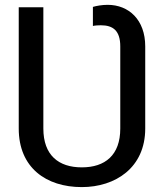

<svg xmlns="http://www.w3.org/2000/svg" viewBox="-20 -757 671 787"><path d="M315.3 9.9C453.1 9.9 575.3 -69.6 575.3 -230.1V-566.8C575.3 -676.1 507.8 -737.2 421.2 -737.2C398.4 -737.2 375 -733 360.8 -728.7V-650.6C369.3 -652.7 384.9 -653.4 393.5 -653.4C443.9 -653.4 473 -630.7 473 -566.8V-230.1C473 -120.7 410.5 -71 315.3 -71C220.2 -71 157.7 -120.7 157.7 -230.1V-727.3H56.8V-230.1C56.8 -69.6 169 9.9 315.3 9.9Z"/></svg>

Font: Margiela Sans
Style: Regular
Weight: 400
Designer: Stefan Endress, Andreas Faust
Version: Version 1.100;FEAKit 1.0